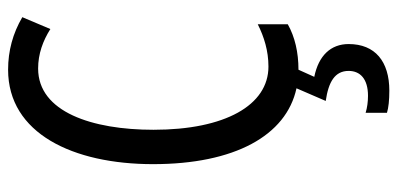

<svg xmlns="http://www.w3.org/2000/svg" viewBox="-280 -536 1005 486"><g transform="rotate(-90 223.0 -293.5)"><path d="M354 86C354 41 325 10 271 -1L289 -41C333 -41 372 -50 404 -68V-144C372 -128 337 -117 297 -117C199 -117 137 -227 137 -408C137 -563 182 -700 292 -700C329 -700 362 -688 392 -669L422 -740C381 -764 337 -776 289 -776C128 -776 50 -612 50 -409C50 -203 122 -72 242 -46L210 28C258 35 286 51 286 86C286 115 266 135 223 135C208 135 193 133 180 129V183C193 187 212 189 236 189C310 189 354 153 354 86Z"/></g></svg>

Font: Noto Sans Tamil UI ExtraCondensed
Style: Regular
Weight: 400
Width: 2
Designer: Jelle Bosma - Monotype Design Team
Foundry: Monotype Imaging Inc.
Version: Version 2.004